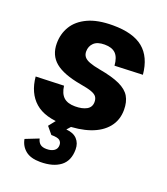

<svg xmlns="http://www.w3.org/2000/svg" viewBox="-142 -647 848 977"><g transform="rotate(20 282.0 -158.0)"><path d="M241.2 12Q134.6 12 81.3 -34.9Q28 -81.8 20 -168.8L171.6 -174.2Q177 -133 198 -113.7Q219 -94.4 259.8 -94.4Q298.8 -94.4 322.4 -107.7Q346 -121 346 -149.2Q346 -165.6 338.4 -176.7Q330.8 -187.8 309.7 -195.5Q288.6 -203.2 247.6 -210Q151.6 -227 107.4 -263.6Q63.2 -300.2 63.2 -364.4Q63.2 -416 88.4 -457.5Q113.6 -499 166.2 -523.5Q218.8 -548 301.4 -548Q410.6 -548 465.8 -502.6Q521 -457.2 529.8 -363.6L378.2 -357.6Q374.8 -402.2 354.7 -421.9Q334.6 -441.6 295 -441.6Q256 -441.6 236.9 -423.4Q217.8 -405.2 217.8 -376.4Q217.8 -359.8 227 -348.1Q236.2 -336.4 257.2 -328.4Q278.2 -320.4 313.4 -314Q384.8 -301.4 425.7 -282.4Q466.6 -263.4 483.6 -234.5Q500.6 -205.6 500.6 -162.8Q500.6 -107.2 468.7 -67.8Q436.8 -28.4 378.8 -8.2Q320.8 12 241.2 12ZM189.8 232Q137.8 232 109.8 209.1Q81.8 186.2 75.2 149.2L147 120.8Q151.4 139.8 163.2 149.5Q175 159.2 198.2 159.2Q223 159.2 238.3 148.7Q253.6 138.2 253.6 118Q253.6 102.2 242.4 92.9Q231.2 83.6 196.8 83.6L165 45.2L209 -10H295.2L258.8 31.2Q297.8 34 317.9 55.5Q338 77 338 110.8Q338 172.4 298.5 202.2Q259 232 189.8 232Z"/></g></svg>

Font: Geist
Style: Italic
Weight: 400
Italic angle: -12°
Designer: Basement.studio, Andrés Briganti, Mateo Zaragoza
Foundry: Basement.studio, Vercel, Andrés Briganti, Guido Ferreyra, Mateo Zaragoza
Version: Version 1.500